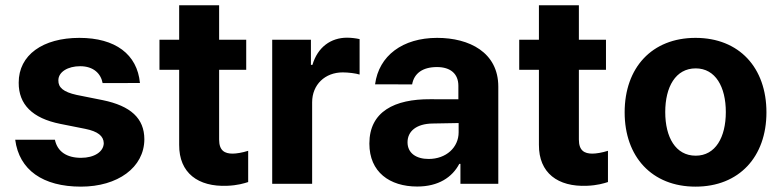

<svg xmlns="http://www.w3.org/2000/svg" viewBox="-20 -696 2960 727"><path d="M368.6 -381.4 509.9 -381.7C499.6 -490.4 416.9 -552.6 280.5 -552.6C142.4 -552.6 50.4 -487.9 50.8 -382.8C50.4 -301.1 101.9 -248.2 208.5 -226.9L302.9 -208.1C350.5 -198.5 372.2 -181.1 372.9 -153.8C372.2 -121.4 337 -98.4 286.9 -98.4C233.3 -98.4 197.4 -121.4 187.9 -166.9H37.6C52.6 -52.2 142.4 10.7 286.6 10.7C425.1 10.7 526.3 -61.4 526.6 -169C526.3 -247.9 474.8 -295.1 369 -316.8L270.2 -336.6C219.5 -347.7 200.6 -365.1 201 -391.3C200.6 -424 237.6 -445.3 283.4 -445.3C334.2 -445.3 361.9 -417.3 368.6 -381.4Z M912.3 -545.5H809.7V-676.1H658.4V-545.5H583.8V-431.8H658.4V-147.7C657.7 -40.8 730.5 12.1 840.2 7.5C879.3 6 904.5 -1.8 919.7 -6.7V-125C897.4 -117.9 875 -114.3 860.8 -114.3C830.6 -114.3 809.7 -125.7 809.7 -167.6V-431.8H912.3Z M1010.7 0H1161.9V-308.6C1161.9 -375.7 1210.9 -421.9 1277.7 -421.9C1298.7 -421.9 1327.4 -418.3 1341.6 -413.7V-547.9C1328.1 -551.1 1309.3 -553.3 1294 -553.3C1233 -553.3 1182.9 -517.8 1163 -450.3H1157.3V-545.5H1010.7Z M1559.7 10.3C1640.3 10.3 1692.5 -24.9 1719.1 -75.6H1723.4V0H1866.8V-367.9C1866.8 -497.9 1756.7 -552.6 1635.3 -552.6C1504.6 -552.6 1414.4 -485.1 1400.2 -376.8L1540.5 -376.4C1547.9 -418.3 1580.3 -442.1 1634.6 -442.1C1686.1 -442.1 1715.6 -416.2 1715.6 -371.4V-320L1609 -320.3C1474.8 -321 1378.6 -274.1 1378.6 -152.3C1378.6 -44.4 1455.6 10.3 1559.7 10.3ZM1523.1 -157.3C1523.1 -199.9 1557.9 -227.3 1617.2 -228.3L1716.6 -230.1V-195C1716.6 -137.8 1669.4 -94.1 1603 -94.1C1556.5 -94.1 1523.1 -115.8 1523.1 -157.3Z M2274.5 -545.5H2171.9V-676.1H2020.6V-545.5H1946V-431.8H2020.6V-147.7C2019.9 -40.8 2092.7 12.1 2202.4 7.5C2241.5 6 2266.7 -1.8 2282 -6.7V-125C2259.6 -117.9 2237.2 -114.3 2223 -114.3C2192.8 -114.3 2171.9 -125.7 2171.9 -167.6V-431.8H2274.5Z M2613.6 10.7C2779.1 10.7 2882.1 -102.6 2882.1 -270.6C2882.1 -439.6 2779.1 -552.6 2613.6 -552.6C2448.2 -552.6 2345.2 -439.6 2345.2 -270.6C2345.2 -102.6 2448.2 10.7 2613.6 10.7ZM2498.9 -271.7C2498.9 -366.8 2538 -437.1 2614.3 -437.1C2689.3 -437.1 2728.3 -366.8 2728.3 -271.7C2728.3 -176.5 2689.3 -106.5 2614.3 -106.5C2538 -106.5 2498.9 -176.5 2498.9 -271.7Z"/></svg>

Font: Magic Ui Pro
Style: Bold
Weight: 700
Designer: Stefan Endress, Andreas Faust
Version: Version 1.000;FEAKit 1.0